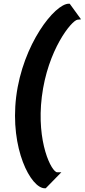

<svg xmlns="http://www.w3.org/2000/svg" viewBox="-20 -815 456 1033"><path d="M221 198H226L310 112H288C258 112 175 -49 205 -294C236 -546 365 -705 397 -709L416 -711L355 -795H350C275 -795 102 -577 67 -294C33 -15 146 198 221 198Z"/></svg>

Font: Bluebird
Style: SfBdExtObl
Weight: 700
Designer: Jasper
Foundry: Cannot Into Space Fonts
Version: Version 0.98